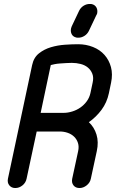

<svg xmlns="http://www.w3.org/2000/svg" viewBox="-20 -949 584 968"><path d="M165 -286 114 -48Q110 -28 93.5 -14.5Q77 -1 57 -1Q38 -1 27 -14.5Q16 -28 20 -48L142 -621Q150 -659 176.5 -680Q203 -701 237 -711Q271 -721 307.5 -723.5Q344 -726 374 -726Q414 -726 449 -712Q484 -698 507 -672Q530 -646 539.5 -610.5Q549 -575 540 -532L529 -479Q519 -432 492 -395.5Q465 -359 428 -333Q455 -308 466.5 -270.5Q478 -233 468 -187L438 -48Q434 -28 417 -14.5Q400 -1 381 -1Q361 -1 350.5 -14.5Q340 -28 344 -48L374 -187Q379 -210 373 -228.5Q367 -247 353.5 -260Q340 -273 321 -279.5Q302 -286 281 -286ZM301 -380Q322 -380 344.5 -387Q367 -394 385.5 -407Q404 -420 417.5 -438.5Q431 -457 436 -480L447 -532Q453 -558 445.5 -577Q438 -596 423 -608.5Q408 -621 386.5 -626.5Q365 -632 342 -632Q330 -632 314 -631L283 -629Q268 -628 255.5 -625.5Q243 -623 236 -621L185 -380ZM379 -895Q387 -911 401.5 -920Q416 -929 432 -929H438Q441 -929 444 -928Q459 -924 466 -911.5Q473 -899 470 -882Q469 -879 468 -876.5Q467 -874 465 -871L428 -793Q420 -777 405.5 -768Q391 -759 376 -759H369Q366 -759 364 -760Q348 -764 341.5 -776.5Q335 -789 338 -805Q339 -809 340 -811.5Q341 -814 342 -817Z"/></svg>

Font: VDS
Style: Italic
Weight: 400
Designer: artmaker
Foundry: artmaker
Version: Version 1.000 2009 initial release